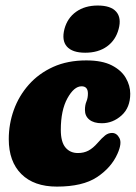

<svg xmlns="http://www.w3.org/2000/svg" viewBox="-20 -682 503 712"><path d="M282.5 -362Q254.5 -362 230 -317.5Q205.5 -273 205.5 -200.5Q205.5 -155.5 222.8 -135Q240 -114.5 269 -114.5Q291 -114.5 308 -123.5Q325 -132.5 342 -152Q358 -170.5 369.8 -179.8Q381.5 -189 395.5 -189Q413 -189 423 -169.8Q433 -150.5 415.5 -111.5Q392.5 -60 339.5 -25Q286.5 10 191 10Q106 10 59.2 -36.5Q12.5 -83 12.5 -166Q12.5 -222 31.2 -274.2Q50 -326.5 86.8 -368Q123.5 -409.5 177 -433.8Q230.5 -458 300 -458Q358.5 -458 394.2 -439.8Q430 -421.5 446.5 -393Q463 -364.5 463 -334.5Q463 -283 430.8 -254Q398.5 -225 357.5 -225Q328 -225 311.5 -238.2Q295 -251.5 295 -274Q295 -292.5 300.5 -305.5Q306 -318.5 306 -335Q306 -362 282.5 -362ZM296 -486.5Q248.5 -486.5 228.2 -509.2Q208 -532 219 -574.5Q230 -615.5 262.5 -638.5Q295 -661.5 342.5 -661.5Q391 -661.5 411 -638.5Q431 -615.5 420 -574.5Q409 -533 376.8 -509.8Q344.5 -486.5 296 -486.5Z"/></svg>

Font: Fraunces 144pt S100 Black
Style: Italic
Weight: 900
Italic angle: -16°
Version: Version 1.000; ttfautohint (v1.8.3)